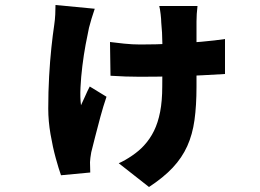

<svg xmlns="http://www.w3.org/2000/svg" viewBox="-20 -642 1040 768"><path d="M770 -618Q768 -603 767 -586Q766 -569 766 -556Q766 -538 766 -502.5Q766 -467 766 -425.5Q766 -384 766 -348.5Q766 -313 766 -295Q766 -220 758 -162Q750 -104 729 -57.5Q708 -11 671 28.5Q634 68 576 106L455 11Q480 0 508.5 -19.5Q537 -39 556 -60Q580 -86 596 -118.5Q612 -151 620.5 -194.5Q629 -238 629 -296Q629 -329 629.5 -374Q630 -419 629.5 -466.5Q629 -514 625 -552Q625 -564 622.5 -585.5Q620 -607 617 -618ZM420 -474Q442 -471 476 -467.5Q510 -464 541 -464Q602 -464 665.5 -467Q729 -470 785.5 -475Q842 -480 880 -486V-346Q845 -344 790.5 -341Q736 -338 670.5 -336.5Q605 -335 537 -335Q513 -335 482 -336Q451 -337 422 -339ZM359 -607Q353 -590 346 -567Q339 -544 336 -531Q330 -504 322.5 -463.5Q315 -423 309.5 -378.5Q304 -334 302 -292.5Q300 -251 304 -221Q311 -235 320.5 -257Q330 -279 339 -296L406 -255Q393 -217 381.5 -174.5Q370 -132 360.5 -94.5Q351 -57 345 -33Q343 -23 341.5 -10.5Q340 2 340 7Q340 14 340.5 26Q341 38 341 48L224 59Q215 34 203 -9.5Q191 -53 182 -105.5Q173 -158 173 -207Q173 -275 176.5 -337Q180 -399 185.5 -451Q191 -503 197 -543Q200 -563 201 -584Q202 -605 202 -622Z"/></svg>

Font: Noto Sans JP Thin Black
Style: Regular
Weight: 900
Version: Version 2.004-H2;hotconv 1.0.118;makeotfexe 2.5.65603